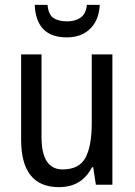

<svg xmlns="http://www.w3.org/2000/svg" viewBox="-20 -761 555 791"><path d="M338 -741Q334 -703 311.5 -688Q289 -673 257 -673Q220 -673 199.5 -687.5Q179 -702 176 -741H123Q129 -607 255 -607Q316 -607 352 -643Q388 -679 391 -741ZM358 -537V-254Q358 -159 332 -111Q306 -63 238 -63Q151 -63 151 -197V-537H67V-186Q67 10 223 10Q317 10 359 -72H364L375 0H443V-537Z"/></svg>

Font: Noto Sans Display SemiCondensed
Style: Regular
Weight: 400
Width: 4
Designer: Monotype Design team
Foundry: Monotype Imaging Inc.
Version: 1.000